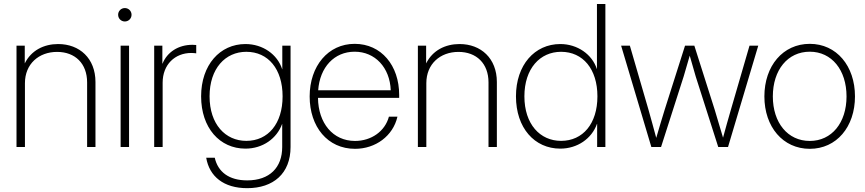

<svg xmlns="http://www.w3.org/2000/svg" viewBox="-20 -748 4404 977"><path d="M106.9 -324.7C106.9 -422.9 177.7 -483.9 270.5 -483.9C362.3 -483.9 423.3 -424.8 423.3 -328.6V0H465.8V-330.6C465.8 -451.2 384.8 -523.9 275.9 -523.9C203.6 -523.9 138.7 -491.7 106 -425.3V-515.6H64V0H106.9Z M593.8 0H636.7V-515.6H593.8ZM615.2 -638.7C634.3 -638.7 649.4 -653.8 649.4 -672.9C649.4 -691.9 634.3 -707 615.2 -707C596.2 -707 581.1 -691.9 581.1 -672.9C581.1 -653.8 596.2 -638.7 615.2 -638.7Z M764.6 0H807.6V-327.1C807.6 -419.9 870.6 -478.5 953.6 -478.5C965.3 -478.5 973.6 -477.1 978.5 -476.6V-519C972.2 -519.5 967.8 -520 959 -520C887.7 -520 830.6 -482.9 807.1 -424.3H806.2V-515.6H764.6Z M1237.8 209.5C1371.1 209.5 1458.5 134.8 1458.5 0V-515.6H1416.5V-395.5H1416C1391.6 -471.7 1316.9 -523.9 1229 -523.9C1099.1 -523.9 1003.4 -417.5 1003.4 -257.8C1003.4 -97.2 1098.1 8.3 1229 8.3C1316.9 8.3 1388.7 -43 1415.5 -117.2H1416V0C1416 104.5 1352.1 169.9 1237.8 169.9C1144 169.9 1088.9 126 1072.8 54.7H1029.3C1045.4 149.9 1118.2 209.5 1237.8 209.5ZM1233.4 -31.2C1126.5 -31.2 1046.4 -116.2 1046.4 -257.8C1046.4 -399.4 1126.5 -484.4 1233.4 -484.4C1344.7 -484.4 1418 -396.5 1418 -257.8C1418 -119.1 1344.7 -31.2 1233.4 -31.2Z M1786.6 9.3C1891.1 9.3 1980 -56.2 2002.4 -154.3H1959C1939 -79.6 1869.1 -30.8 1786.6 -30.8C1673.8 -30.8 1599.6 -121.6 1598.1 -250H2011.2V-265.1C2011.2 -414.6 1920.4 -524.9 1784.7 -524.9C1649.9 -524.9 1555.7 -412.1 1555.7 -257.3C1555.7 -103 1647 9.3 1786.6 9.3ZM1599.1 -288.6C1607.4 -405.8 1680.7 -484.9 1784.7 -484.9C1888.2 -484.9 1963.9 -404.8 1968.3 -288.6Z M2149.4 -324.7C2149.4 -422.9 2220.2 -483.9 2313 -483.9C2404.8 -483.9 2465.8 -424.8 2465.8 -328.6V0H2508.3V-330.6C2508.3 -451.2 2427.2 -523.9 2318.4 -523.9C2246.1 -523.9 2181.2 -491.7 2148.4 -425.3V-515.6H2106.4V0H2149.4Z M2831.1 8.3C2918.5 8.3 2991.2 -43 3017.6 -117.2H3018.6V0H3060.5V-727.5H3017.6V-397H3017.1C2993.2 -471.2 2918.5 -523.9 2831.1 -523.9C2700.7 -523.9 2605.5 -417.5 2605.5 -257.8C2605.5 -97.2 2699.7 8.3 2831.1 8.3ZM2835 -31.2C2728 -31.2 2648.4 -116.2 2648.4 -257.8C2648.4 -399.4 2728 -484.4 2835 -484.4C2946.3 -484.4 3020 -396.5 3020 -257.8C3020 -119.1 2946.3 -31.2 2835 -31.2Z M3294.4 0H3343.8L3459 -359.4L3489.7 -464.8C3500 -429.7 3509.8 -394 3520 -359.4L3634.8 0H3684.6L3838.4 -515.6H3793.9L3699.2 -189.9C3685.1 -142.6 3672.4 -94.7 3659.2 -47.4C3645 -94.7 3631.3 -142.6 3616.7 -189.9L3513.2 -515.6H3465.8L3362.3 -189.9C3347.2 -142.6 3333.5 -93.8 3319.3 -46.4C3306.2 -93.8 3293.5 -142.6 3279.8 -189.9L3185.1 -515.6H3140.6Z M4100.6 9.3C4236.8 9.3 4330.6 -102.5 4330.6 -257.3C4330.6 -412.6 4236.8 -524.9 4100.6 -524.9C3963.9 -524.9 3869.6 -412.6 3869.6 -257.3C3869.6 -102.5 3963.9 9.3 4100.6 9.3ZM4100.6 -30.8C3988.3 -30.8 3912.6 -123.5 3912.6 -257.3C3912.6 -392.1 3988.3 -484.9 4100.6 -484.9C4212.4 -484.9 4287.6 -391.6 4287.6 -257.3C4287.6 -123.5 4212.4 -30.8 4100.6 -30.8Z"/></svg>

Font: Raveo Display Display ExLight
Style: Regular
Weight: 200
Designer: Jakub Foglar, Rasmus Andersson (Inter)
Foundry: Jakubfoglar.com
Version: Version 1.100;Glyphs 3.2.3 (3260)